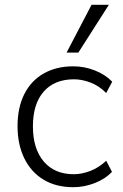

<svg xmlns="http://www.w3.org/2000/svg" viewBox="-20 -771 510 799"><path d="M285 8Q213 8 161 -23.5Q109 -55 81 -112.5Q53 -170 53 -246Q53 -323 81 -379Q109 -435 161.5 -465Q214 -495 285 -495Q331 -495 374.5 -478Q418 -461 447 -431L422 -384Q392 -414 356.5 -427.5Q321 -441 288 -441Q207 -441 162 -390Q117 -339 117 -245Q117 -152 162 -99Q207 -46 287 -46Q320 -46 355.5 -59.5Q391 -73 422 -102L446 -56Q418 -26 374 -9Q330 8 285 8ZM257 -552 361 -751H433L306 -552Z"/></svg>

Font: Nunito Sans 11pt Light
Style: Regular
Weight: 300
Version: Version 3.101;gftools[0.9.27]